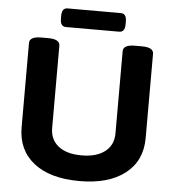

<svg xmlns="http://www.w3.org/2000/svg" viewBox="-58 -914 882 976"><g transform="rotate(5 383.0 -426.5)"><path d="M383 8Q233 8 150 -57.5Q67 -123 67 -239V-669Q67 -702 127 -702H162Q222 -702 222 -669V-249Q222 -190 264 -156.5Q306 -123 383 -123Q459 -123 502 -156.5Q545 -190 545 -249V-669Q545 -702 605 -702H640Q700 -702 700 -669V-239Q700 -123 616 -57.5Q532 8 383 8ZM247 -766Q218 -766 218 -806V-821Q218 -861 247 -861H519Q548 -861 548 -821V-806Q548 -766 519 -766Z"/></g></svg>

Font: Asap Semi Expanded
Style: Bold
Weight: 700
Width: 6
Designer: Pablo Cosgaya
Foundry: Omnibus-Type
Version: Version 3.001; ttfautohint (v1.8.4.7-5d5b)